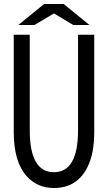

<svg xmlns="http://www.w3.org/2000/svg" viewBox="-20 -899 540 961"><path d="M200.7 -878.9H298.8L427.7 -773.9H346.7L250 -832L152.8 -773.9H71.8ZM48.8 -725.1H128.9V-247.1Q128.9 -37.1 250 -37.1Q370.6 -37.1 370.6 -247.1V-725.1H451.7V-238.8Q451.7 -129.4 417.5 -62Q365.2 42 250 42Q165.5 42 112.3 -18.6Q48.8 -90.3 48.8 -238.8Z"/></svg>

Font: BIZ UDGothic
Style: Regular
Weight: 400
Monospace: yes
Designer: TypeBank Co., Ltd.
Foundry: Morisawa Inc.
Version: Version 1.05